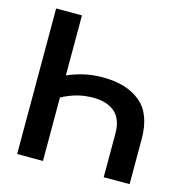

<svg xmlns="http://www.w3.org/2000/svg" viewBox="-107 -828 891 927"><g transform="rotate(15 338.5 -364.0)"><path d="M365.7 -464.8Q483.9 -464.8 553.2 -408.2Q622.6 -351.6 622.6 -225.6V0H493.2V-218.3Q493.2 -289.6 454.6 -323.7Q416 -357.9 345.2 -357.9Q300.8 -357.9 261.7 -346.7Q222.7 -335.4 189.5 -316.9V0H60.5V-727.5H189.5V-427.7Q229.5 -444.8 272.2 -454.8Q314.9 -464.8 365.7 -464.8Z"/></g></svg>

Font: Inter Display SemiBold
Style: Regular
Weight: 600
Designer: Rasmus Andersson
Foundry: rsms
Version: Version 4.001;git-9221beed3